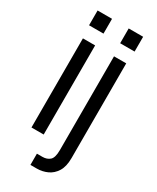

<svg xmlns="http://www.w3.org/2000/svg" viewBox="-207 -713 763 933"><g transform="rotate(30 174.0 -246.5)"><path d="M221.5 -653H302.5V-570H221.5ZM47 -653H128V-570H47ZM139.5 97H170.5Q195.5 97 211.5 83Q227.5 69 227.5 26V-500H296V31.5Q296 79 278.5 107Q261 135 233.5 147.5Q206 160 175.5 160H139.5ZM53 -500H121.5V0H53Z"/></g></svg>

Font: Overused Grotesk Book
Style: Regular
Weight: 375
Version: Version 0.004